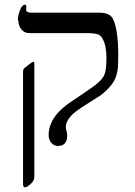

<svg xmlns="http://www.w3.org/2000/svg" viewBox="-20 -606 575 817"><path d="M58 -520 56 -519Q56 -539 65 -562.5Q74 -586 86 -586Q92 -586 92 -578L91 -566Q91 -552 114 -552H403Q445 -552 459 -528.5Q473 -505 479 -452Q483 -421 483 -387Q483 -382 483 -373Q483 -337 482 -321.5Q481 -306 476 -288Q471 -270 460 -253Q440 -224 406 -199L351 -164Q303 -134 288 -119Q260 -91 260 -65Q260 -61 263 -48.5Q266 -36 266 -31Q266 15 227 15Q209 15 198 1.5Q187 -12 187 -31Q187 -72 213 -109Q238 -145 294 -181L324 -201Q374 -234 395 -252Q419 -272 426 -293Q433 -314 433 -360Q433 -412 416 -442Q409 -456 394.5 -460.5Q380 -465 352 -465H105Q84 -465 71 -481Q58 -497 58 -520ZM126 146V147Q126 164 110 177Q96 191 86 191Q78 191 78 177V-300Q78 -308 81 -313Q83 -316 100.5 -329.5Q118 -343 121 -343Q126 -343 126 -336Z"/></svg>

Font: Libra Serif Modern
Style: Regular
Weight: 400
Designer: Stefan Peev, Context Ltd
Foundry: Stefan Peev, Context Ltd
Version: Version 1.000